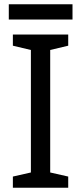

<svg xmlns="http://www.w3.org/2000/svg" viewBox="-20 -875 379 895"><path d="M40 -662V-714H298V-662L214 -642V-71L298 -52V0H40V-52L124 -71V-642ZM318 -855V-784H21V-855Z"/></svg>

Font: BC Sans
Style: Regular
Weight: 400
Designer: Monotype Design Team
Province of B.C.
Foundry: Monotype Imaging Inc.
Version: Version 2.000;GOOG;noto-source:20170915:90ef993387c0